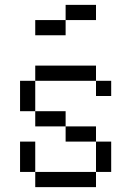

<svg xmlns="http://www.w3.org/2000/svg" viewBox="-20 -770 540 790"><path d="M437.5 -375V-437.5H375V-375ZM375 -687.5V-750H250V-687.5H125V-625H250V-687.5ZM125 -62.5V0H375V-62.5ZM125 -62.5Q125 -62.5 125 -187.5H62.5Q62.5 -187.5 62.5 -62.5ZM375 -62.5H437.5Q437.5 -62.5 437.5 -187.5H375Q375 -187.5 375 -62.5ZM375 -187.5V-250H250V-187.5ZM250 -250V-312.5H125V-250ZM125 -312.5Q125 -312.5 125 -437.5H62.5Q62.5 -437.5 62.5 -312.5ZM125 -437.5H375V-500H125Z"/></svg>

Font: UnifontExMono
Style: Regular
Weight: 500
Version: Version 15.0.06